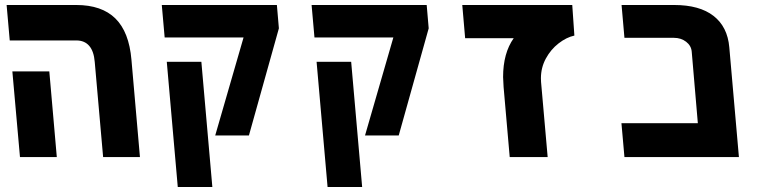

<svg xmlns="http://www.w3.org/2000/svg" viewBox="-20 -629 3040 769"><path d="M286 -467H19L6.5 -609H285Q387.5 -609 442.2 -555Q497 -501 506.5 -389.5L540.5 0H393L359.5 -380.5Q356 -424 337.2 -445.5Q318.5 -467 286 -467ZM29.5 -343H177.5L207.5 0H60Z M955.5 -479H639.5L628 -609H1089L1097 -515.5L977 -86.5H842ZM648 -381.5H786.5L830.5 120H692Z M1555.5 -479H1239.5L1228 -609H1689L1697 -515.5L1577 -86.5H1442ZM1248 -381.5H1386.5L1430.5 120H1292Z M1995 -320.5Q1995 -416 2037.5 -476H1843L1831.5 -609H2272L2280.5 -486.5Q2248.5 -479.5 2217.2 -455.2Q2186 -431 2166.2 -394.5Q2146.5 -358 2146.5 -315.5Q2146.5 -306 2147 -301L2173.5 0H2021.5L1997 -280.5Q1995 -308.5 1995 -320.5Z M2469 -135.5H2775L2750.5 -422Q2748.5 -446 2728 -461.8Q2707.5 -477.5 2679 -477.5H2481L2469.5 -609H2680Q2782 -609 2838 -565.2Q2894 -521.5 2901 -439.5L2939.5 0H2481Z"/></svg>

Font: JuliaMono ExtraBold
Style: Italic
Weight: 800
Italic angle: -9°
Monospace: yes
Designer: cormullion
Foundry: corm
Version: Version 0.057; ttfautohint (v1.8.4)